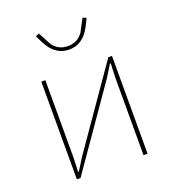

<svg xmlns="http://www.w3.org/2000/svg" viewBox="-133 -832 842 934"><g transform="rotate(-20 288.0 -365.0)"><path d="M105 -506H126V-101L123 -32H127L165 -93L452 -506H471V0H450V-405L453 -474H449L411 -413L124 0H105ZM287 -606C255 -606 231 -617 212 -634C193 -650 180 -673 168 -697L156 -722L174 -730L209 -664C228 -637 254 -624 287 -624C320 -624 346 -637 365 -664L400 -730L418 -722L406 -697C394 -673 381 -650 362 -634C343 -617 319 -606 287 -606Z"/></g></svg>

Font: Plexus Sans Thin
Style: Regular
Weight: 250
Version: Version 2.001;PS 002.001;hotconv 1.0.70;makeotf.lib2.5.58329